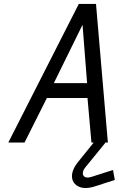

<svg xmlns="http://www.w3.org/2000/svg" viewBox="-20 -720 600 970"><path d="M513 -7H454L452 2L373 100Q350 129 345 155Q340 181 351.5 200Q363 219 387.5 226.5Q412 234 448 225Q456 223 474 217Q492 211 512 204.5Q532 198 546.5 193.5Q561 189 560 189L551 139Q551 139 541 142Q531 145 515.5 150Q500 155 481.5 161Q463 167 444 173Q422 180 410 174.5Q398 169 398.5 154Q399 139 414 122L511 3ZM525 0 465 -700H378L22 0H104L217 -225H422L442 0ZM252 -300 397 -595 420 -300Z"/></svg>

Font: Advent Pro Medium
Style: Italic
Weight: 500
Italic angle: -12°
Version: Version 3.000